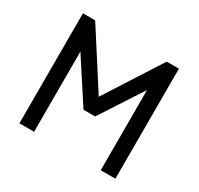

<svg xmlns="http://www.w3.org/2000/svg" viewBox="-152 -904 1125 1088"><g transform="rotate(30 410.0 -360.0)"><path d="M96 0V-720H176L430 -324H390L644 -720H724V0H628V-563L649 -557L448 -248H372L171 -557L192 -563V0Z"/></g></svg>

Font: Kufam
Style: Regular
Weight: 400
Designer: Wael Morcos, Artur Schmal
Foundry: Original Type
Version: Version 1.301; ttfautohint (v1.8.3)